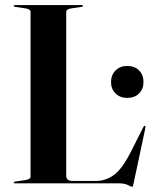

<svg xmlns="http://www.w3.org/2000/svg" viewBox="-20 -720 597 754"><path d="M300 -693 259.5 -687Q240 -684 240 -673V-30Q240 -9.5 264.5 -9.5H358Q394 -9.5 426.5 -32.2Q459 -55 494.5 -125L543.5 -222Q546 -226.5 548.5 -226Q552 -225 551 -218L504 3Q502.5 10 501.8 11.8Q501 13.5 499.5 13.5Q495 13.5 482.5 6.8Q470 0 447.5 0H39Q34 0 34 -3Q34 -6 40 -7L80.5 -13Q100 -16 100 -27V-673Q100 -684 80.5 -687L40 -693Q34 -694 34 -697Q34 -700 39 -700H301Q306 -700 306 -697Q306 -694 300 -693ZM479.5 -335.5Q451.5 -335.5 433.8 -353Q416 -370.5 416 -398Q416 -425.5 433.8 -443.2Q451.5 -461 479.5 -461Q508.5 -461 526 -443.5Q543.5 -426 543.5 -398Q543.5 -370.5 526 -353Q508.5 -335.5 479.5 -335.5Z"/></svg>

Font: Fraunces 144pt SemiBold
Style: Regular
Weight: 600
Version: Version 1.000;[0bf87f6ff]